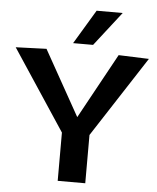

<svg xmlns="http://www.w3.org/2000/svg" viewBox="-61 -982 847 1034"><g transform="rotate(5 362.5 -465.5)"><path d="M290 0V-261L2 -697L168 -703L365 -351L558 -703L722 -697L439 -261V0ZM308 -746 419 -931H560L416 -746Z"/></g></svg>

Font: Georama SemiExpanded SemiBold
Style: Regular
Weight: 600
Width: 6
Designer: Jean-Baptiste Levee
Foundry: Production Type
Version: Version 1.001